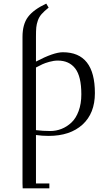

<svg xmlns="http://www.w3.org/2000/svg" viewBox="-20 -744 589 1058"><path d="M104 267.1V-541Q104 -610.4 134.5 -650.9Q165 -691.4 234.9 -724.1L248 -702.1Q223.1 -682.1 209.2 -666.3Q195.3 -650.4 188.5 -630.6Q181.6 -610.8 179.9 -593Q178.2 -575.2 178.2 -542V-404.8Q275.9 -456.1 326.2 -456.1Q502.9 -456.1 502.9 -231Q502.9 -119.6 434.6 -57.4Q366.2 4.9 248 4.9Q211.9 4.9 178.2 0V267.1H252V293.9H105ZM178.2 -26.9Q216.8 -22 256.8 -22Q289.1 -22 318.8 -33.7Q348.6 -45.4 373.5 -68.6Q398.4 -91.8 413.3 -132.1Q428.2 -172.4 428.2 -224.1Q428.2 -323.2 394.5 -366.7Q360.8 -410.2 298.8 -410.2Q276.4 -410.2 252 -403.3Q227.5 -396.5 214.1 -390.1Q200.7 -383.8 178.2 -372.1Z"/></svg>

Font: Dehuti
Style: Book
Weight: 400
Version: Version 1.2